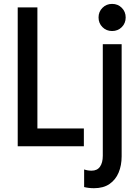

<svg xmlns="http://www.w3.org/2000/svg" viewBox="-20 -758 713 995"><path d="M71.8 0V-719.7H173.8V-92.3H414.6V0ZM467.3 217.3Q453.1 217.3 440.7 215.8Q428.2 214.4 416 211.4V120.1Q425.8 123.5 435.3 125Q444.8 126.5 454.6 126.5Q483.9 126.5 498.3 105.7Q512.7 85 512.7 49.3V-528.8H610.4V52.2Q610.4 99.1 594.7 136.5Q579.1 173.8 547.4 195.6Q515.6 217.3 467.3 217.3ZM561 -597.2Q531.2 -597.2 511 -617.4Q490.7 -637.7 490.7 -667.5Q490.7 -697.3 511 -717.5Q531.2 -737.8 561 -737.8Q590.8 -737.8 611.1 -717.5Q631.3 -697.3 631.3 -667.5Q631.3 -637.7 611.1 -617.4Q590.8 -597.2 561 -597.2Z"/></svg>

Font: Reddit Sans Condensed Medium
Style: Regular
Weight: 500
Designer: Stephen Hutchings
Foundry: Reddit
Version: Version 1.014